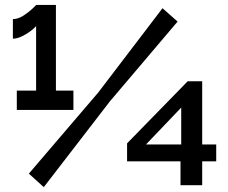

<svg xmlns="http://www.w3.org/2000/svg" viewBox="-20 -751 923 778"><path d="M277.5 -384V-305.6H48.1V-384H126.3V-645.1Q119.4 -636.7 103.1 -624.5Q86.7 -612.2 67.6 -603.2Q48.4 -594.3 32.2 -594.3V-673.6Q53.2 -673.6 74.7 -687.6Q96.3 -701.5 111.3 -715.8Q126.3 -730 126.3 -731H206.6V-384ZM96.9 -47.4 378.2 -376.3 638.5 -717.7 699.6 -663.6 425.3 -340.3 157.4 7.3ZM711.4 -0.5V-97.3H494.9V-170.1L740.6 -421.8H799.3V-165.7H856.1V-97.3H799.3V-0.5ZM571.7 -165.7H714.3V-315.1Z"/></svg>

Font: Raleway Thin
Style: Regular
Weight: 100
Designer: Matt McInerney, Pablo Impallari, Rodrigo Fuenzalida
Foundry: Matt McInerney, Pablo Impallari, Rodrigo Fuenzalida
Version: Version 4.026